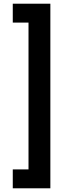

<svg xmlns="http://www.w3.org/2000/svg" viewBox="-20 -852 379 1037"><path d="M134 63H49V165H252V-832H49V-730H134Z"/></svg>

Font: Noto Sans Oriya ExtCond Bold
Style: Bold
Weight: 700
Width: 2
Designer: Amélie Bonet and Sol Matas
Foundry: Google LLC
Version: Version 2.006